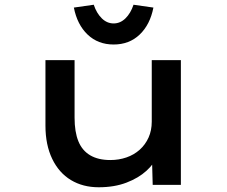

<svg xmlns="http://www.w3.org/2000/svg" viewBox="-20 -781 959 811"><path d="M397 10Q330 10 279.5 -20.5Q229 -51 200.5 -110Q172 -169 172 -250V-527H295V-284Q295 -224 311 -184.5Q327 -145 361 -125Q395 -105 446 -105Q482 -105 514 -116Q546 -127 570 -148.5Q594 -170 607.5 -200Q621 -230 621 -267V-527H744V0H625L622 -110L644 -122Q632 -90 598.5 -59.5Q565 -29 514 -9.5Q463 10 397 10ZM460 -593Q394 -593 350 -635Q306 -677 292 -749L376 -761Q388 -725 410 -703.5Q432 -682 460 -682Q488 -682 510 -703.5Q532 -725 544 -761L628 -749Q614 -677 570 -635Q526 -593 460 -593Z"/></svg>

Font: Lexend Tera Medium
Style: Regular
Weight: 500
Designer: Bonnie Shaver-Troup, Thomas Jockin
Foundry: Lexend
Version: Version 1.007